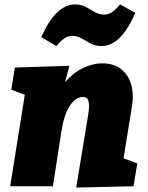

<svg xmlns="http://www.w3.org/2000/svg" viewBox="-20 -841 667 867"><path d="M324 6 377 -315Q381 -337 382 -357Q383 -377 377.5 -390Q372 -403 353 -403Q322 -403 295.5 -363.5Q269 -324 257 -246L219 0H26L92 -413L31 -436L47 -536L293 -544L274 -470Q311 -513 355.5 -534Q400 -555 441 -555Q493 -555 526 -529.5Q559 -504 572 -460.5Q585 -417 576 -362L538 -126L600 -103L583 0ZM439 -633Q411 -633 389.5 -644.5Q368 -656 348.5 -667.5Q329 -679 307 -679Q288 -679 270.5 -667.5Q253 -656 235 -633L166 -673Q232 -821 319 -821Q347 -821 368 -809.5Q389 -798 408.5 -786.5Q428 -775 450 -775Q470 -775 487 -787Q504 -799 522 -821L591 -783Q526 -633 439 -633Z"/></svg>

Font: Bitter Black
Style: Italic
Weight: 900
Italic angle: -9°
Designer: Sol Matas, and Bitter project Authors
Foundry: Sol Matas
Version: Version 2.001